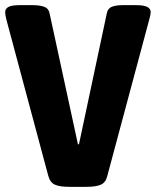

<svg xmlns="http://www.w3.org/2000/svg" viewBox="-25 -722 604 744"><path d="M244 2Q206 2 187.5 -6.5Q169 -15 162 -41L0 -645Q-5 -665 -5 -675Q-5 -688 7.5 -695Q20 -702 51 -702H103Q128 -702 145.5 -696Q163 -690 167 -671L277 -163H281L389 -671Q393 -690 409 -696Q425 -702 449 -702H503Q533 -702 546 -695Q559 -688 559 -675Q559 -666 553 -645L391 -41Q385 -15 366 -6.5Q347 2 310 2Z"/></svg>

Font: Asap Semi Condensed ExtraBold
Style: Regular
Weight: 800
Width: 4
Designer: Pablo Cosgaya
Foundry: Omnibus-Type
Version: Version 3.001; ttfautohint (v1.8.4.7-5d5b)